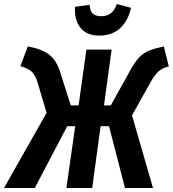

<svg xmlns="http://www.w3.org/2000/svg" viewBox="-50 -940 864 960"><path d="M794 -608Q762 -600 742.5 -583Q723 -566 700 -524L610 -363L715 0H575L495 -309H453L411 0H282L326 -309H286L124 0H-30L183 -376L138 -527Q127 -564 108.5 -581.5Q90 -599 52 -609L89 -708Q159 -695 195 -667.5Q231 -640 249 -585L304 -413H343L382 -692H508L470 -413H504L601 -588Q624 -630 645.5 -652.5Q667 -675 695 -686.5Q723 -698 769 -708ZM325 -906 398 -916Q400 -885 414 -872Q428 -859 456 -859Q485 -859 504 -873.5Q523 -888 534 -920L605 -901Q591 -836 550.5 -799Q510 -762 446 -762Q383 -762 352 -801.5Q321 -841 325 -906Z"/></svg>

Font: Fira Sans Compressed SemiBold
Style: Italic
Weight: 600
Width: 1
Italic angle: -8°
Designer: bBox Type GmbH & Carrois Corporate GbR & Edenspiekermann AG
Foundry: bBox Type GmbH & Carrois Corporate GbR & Edenspiekermann AG
Version: Version 4.301